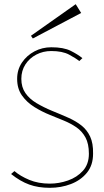

<svg xmlns="http://www.w3.org/2000/svg" viewBox="-20 -892 498 918"><path d="M218 6Q163 6 120 -9.5Q77 -25 33 -60L49 -74Q77 -50 120 -32Q163 -14 218 -14Q262 -14 305 -29Q348 -44 376.5 -75.5Q405 -107 405 -157Q405 -205 388.5 -235Q372 -265 345 -283.5Q318 -302 285 -315.5Q252 -329 220 -342Q180 -358 144 -380.5Q108 -403 85 -435.5Q62 -468 62 -515Q62 -559 85 -593Q108 -627 145 -646.5Q182 -666 225 -666Q284 -666 318 -649Q352 -632 374 -614L359 -600Q342 -614 310 -631Q278 -648 225 -648Q186 -648 153.5 -631Q121 -614 101.5 -584Q82 -554 82 -515Q82 -475 101.5 -447Q121 -419 154.5 -399Q188 -379 229 -362Q271 -345 307 -329Q343 -313 369.5 -292Q396 -271 411 -239Q426 -207 425 -157Q425 -102 395.5 -66Q366 -30 319 -12Q272 6 218 6ZM137 -708 128 -721 342 -872 368 -830Z"/></svg>

Font: Lil Grotesk Thin
Style: Regular
Weight: 100
Designer: Bastien Sozeau
Foundry: NBR — Bastien Sozeau
Version: Version 3.003; ttfautohint (v1.8.4.7-5d5b);gftools[0.9.33]